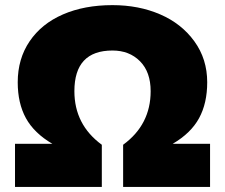

<svg xmlns="http://www.w3.org/2000/svg" viewBox="-20 -736 886 756"><path d="M39.1 0V-169.9H186Q114.3 -211.9 82 -270.8Q49.8 -329.6 49.8 -412.1Q49.8 -504.4 96.7 -573.5Q143.6 -642.6 227.8 -679.2Q312 -715.8 422.9 -715.8Q526.4 -715.8 610.6 -679.4Q694.8 -643.1 745.4 -573.2Q795.9 -503.4 795.9 -412.1Q795.9 -329.6 763.9 -270.8Q731.9 -211.9 660.2 -169.9H807.1V0H464.8V-166Q573.2 -245.1 573.2 -377Q573.2 -452.6 531.2 -494.9Q489.3 -537.1 422.9 -537.1Q272.9 -537.1 272.9 -377Q272.9 -245.1 380.9 -166V0Z"/></svg>

Font: Mulish ExtraBlack
Style: Regular
Weight: 1000
Designer: Vernon Adams
Foundry: Vernon Adams
Version: Version 3.603; ttfautohint (v1.8.3)